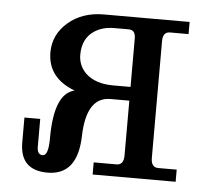

<svg xmlns="http://www.w3.org/2000/svg" viewBox="-42 -534 638 585"><g transform="rotate(5 277.0 -241.5)"><path d="M123.5 6.3Q39.1 6.3 39.1 -78.6V-154.8H87.4V-69.8Q87.4 -45.4 104.5 -45.4Q122.1 -45.4 122.1 -98.6Q122.1 -235.8 184.1 -250Q100.6 -281.7 100.6 -359.9Q100.6 -414.1 143.8 -451.4Q187 -488.8 252.9 -488.8H515.1V-451.7H458.5Q436.5 -451.7 436.5 -423.8V-66.4Q436.5 -37.1 458.5 -37.1H515.1V0H261.2V-37.1H331.1Q353 -37.1 353 -66.4V-233.9H295.4Q221.7 -233.9 218.5 -113.8Q215.3 6.3 123.5 6.3ZM353 -275.9V-424.3Q353 -450.2 332.5 -450.2H287.6Q252 -450.2 226.6 -433.1Q191.9 -409.7 191.9 -360.4Q191.9 -327.1 215.8 -303.7Q245.6 -275.9 299.8 -275.9Z"/></g></svg>

Font: Munson
Style: Regular
Weight: 400
Designer: Paul James MIller
Foundry: High-Logic / Made with FontCreator
Version: Version 2.10;May 5, 2019;FontCreator 11.5.0.2430 64-bit